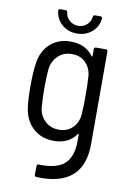

<svg xmlns="http://www.w3.org/2000/svg" viewBox="-95 -726 664 985"><g transform="rotate(10 237.0 -233.0)"><path d="M352 -506H403Q413 -506 413 -496V-14Q413 212 166 201Q156 200 156 190L157 145Q157 140 160 137.5Q163 135 167 136Q261 139 301.5 101.5Q342 64 342 -18V-51Q342 -53 340.5 -54Q339 -55 337 -53Q298 3 221 3Q157 3 114 -35.5Q71 -74 61 -140Q55 -184 55 -253Q55 -328 62 -371Q70 -436 112.5 -475Q155 -514 219 -514Q297 -514 337 -459Q339 -457 340.5 -457.5Q342 -458 342 -460V-496Q342 -506 352 -506ZM342 -254Q342 -314 339 -356Q335 -398 307.5 -425Q280 -452 237 -452Q194 -452 165.5 -425Q137 -398 131 -356Q127 -320 127 -254Q127 -204 131 -154Q136 -112 165 -85Q194 -58 237 -58Q280 -58 307.5 -85Q335 -112 339 -154Q342 -193 342 -254ZM128 -658Q128 -668 138 -668H164Q174 -668 175 -658Q178 -633 197 -616.5Q216 -600 242 -600Q268 -600 286.5 -616.5Q305 -633 308 -658Q309 -668 319 -668H346Q356 -668 356 -658Q352 -615 320 -587.5Q288 -560 242 -560Q196 -560 164.5 -587.5Q133 -615 128 -658Z"/></g></svg>

Font: Barlow Semi Condensed
Style: Regular
Weight: 400
Width: 4
Designer: Jeremy Tribby
Foundry: Tribby Type
Version: Version 1.408;December 10, 2018;FontCreator 11.5.0.2430 64-b